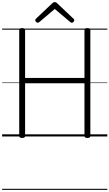

<svg xmlns="http://www.w3.org/2000/svg" viewBox="-20 -1278 1025 1798"><path d="M187 14Q160 14 160 -5V-996Q160 -1006 166.5 -1010.5Q173 -1015 187 -1015Q215 -1015 215 -996V-548H771V-996Q771 -1006 777.5 -1010.5Q784 -1015 798 -1015Q826 -1015 826 -996V-5Q826 5 819.5 9.5Q813 14 798 14Q771 14 771 -5V-498H215V-5Q215 5 208.5 9.5Q202 14 187 14ZM333 -1065Q326 -1065 318 -1072.5Q310 -1080 310 -1088Q310 -1091 311 -1094.5Q312 -1098 316 -1102L467 -1245Q473 -1251 478.5 -1254.5Q484 -1258 493 -1258Q502 -1258 507 -1254.5Q512 -1251 518 -1245L670 -1101Q674 -1098 674.5 -1094.5Q675 -1091 675 -1088Q675 -1080 668 -1072.5Q661 -1065 653 -1065Q648 -1065 644.5 -1067Q641 -1069 636 -1073L493 -1194L350 -1073Q345 -1069 341.5 -1067Q338 -1065 333 -1065ZM0 490H985V500H0ZM0 -20H985V0H0ZM0 -505H985V-500H0ZM0 -1010H985V-1000H0Z"/></svg>

Font: Playwrite ES Deco Guides
Style: Regular
Weight: 400
Designer: Veronika Burian, José Scaglione
Foundry: TypeTogether
Version: Version 1.003